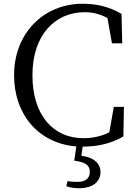

<svg xmlns="http://www.w3.org/2000/svg" viewBox="-20 -766 730 1024"><path d="M421 16C498 16 570 1 638 -38L641 -196H587L563 -60C518 -38 471 -29 425 -29C266 -29 153 -149 153 -365C153 -579 273 -701 432 -701C472 -701 512 -692 553 -670L577 -535H632L628 -692C557 -734 486 -746 421 -746C210 -746 55 -586 55 -365C55 -153 188 -1 387 15L376 91C434 98 459 115 459 150C459 184 438 204 393 204C375 204 359 203 340 200L334 227C350 233 373 238 401 238C477 238 516 201 516 152C516 101 472 71 414 65L421 16Z"/></svg>

Font: Source Han Serif AKR9
Style: Regular
Weight: 400
Designer: Ryoko NISHIZUKA 西塚涼子 (kana & ideographs); Frank Grießhammer (Latin, Greek & Cyrillic); Sandoll Communications 산돌커뮤니케이션, 
Foundry: Adobe Systems Incorporated
Version: Version 1.005;hotconv 1.0.107;makeotfexe 2.5.65593